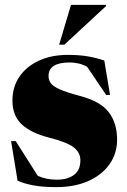

<svg xmlns="http://www.w3.org/2000/svg" viewBox="-20 -752 522 787"><path d="M258 -527Q304.5 -527 338.5 -521.2Q372.5 -515.5 407.5 -504L431 -363H415L337 -478.5Q319 -488 301.2 -492Q283.5 -496 266 -496Q179 -496 179 -440.5Q179 -424 188.2 -411Q197.5 -398 225 -385.8Q252.5 -373.5 308.5 -358.5Q392 -336.5 426 -291.8Q460 -247 460 -180Q460 -123 429 -79Q398 -35 342 -10Q286 15 210 15Q153.5 15 115 7.5Q76.5 0 52 -11.5L25.5 -173.5H44.5L135 -31Q153 -23 173 -19.2Q193 -15.5 212.5 -15.5Q257 -15.5 283.2 -35Q309.5 -54.5 309.5 -95Q309.5 -126.5 282.5 -147.8Q255.5 -169 181 -188Q106.5 -207 68.8 -242.5Q31 -278 31 -340Q31 -395.5 59.5 -437.5Q88 -479.5 139.2 -503.2Q190.5 -527 258 -527ZM222.5 -569 271 -732H414.5V-727L244 -569Z"/></svg>

Font: Newsreader 72pt ExtraBold
Style: Regular
Weight: 800
Designer: Hugues Gentile
Foundry: Production Type
Version: Version 1.003; ttfautohint (v1.8.3)